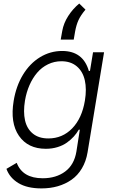

<svg xmlns="http://www.w3.org/2000/svg" viewBox="-20 -838 641 1074"><path d="M212 215.9Q132.1 215.9 82.9 186.1Q33.7 156.2 16 106.5L73.5 72.8Q106.5 159.1 218.8 159.1Q293.7 159.1 344.3 121.6Q394.9 84.2 407.3 10.3L426.5 -112.6H420.8Q408.7 -92 392.9 -74.4Q377.1 -56.8 354.8 -40.7Q332.4 -24.5 301.8 -15.1Q271.3 -5.7 236.2 -5.7Q136.4 -5.7 86.1 -78.1Q35.9 -150.6 56.5 -274.1Q70 -356.2 108.3 -419.6Q146.7 -483 203.8 -517.9Q261 -552.9 327.8 -552.9Q444.6 -552.9 476.9 -441.4H483.3L500.4 -545.5H562.1L469.8 14.2Q461.3 65 438 104Q414.8 143.1 380.3 167.3Q345.9 191.4 303.4 203.7Q261 215.9 212 215.9ZM250.4 -63.6Q329.2 -63.6 383.9 -120Q438.6 -176.5 454.9 -275.2Q465.6 -339.5 454.4 -389Q443.2 -438.6 409.4 -467Q375.7 -495.4 323.5 -495.4Q283.4 -495.4 248.4 -478.3Q213.4 -461.3 187.9 -431.3Q162.3 -401.3 144.9 -361.5Q127.5 -321.7 119.7 -275.2Q109.4 -212 120 -164.8Q130.7 -117.5 163.9 -90.6Q197.1 -63.6 250.4 -63.6ZM319.6 -616.5 328.1 -664.4Q335.9 -708.8 361.9 -748.9Q387.8 -789.1 423.3 -818.2L458.1 -784.1Q431.5 -752.5 419 -725.3Q406.6 -698.2 399.9 -660.5L392.4 -616.5Z"/></svg>

Font: Karasuma Gothic
Style: Light Italic
Weight: 300
Italic angle: 9.39998°
Designer: Rasmus Andersson / Ryoko Nishizuka
Foundry: rsms
Version: Version 1.00